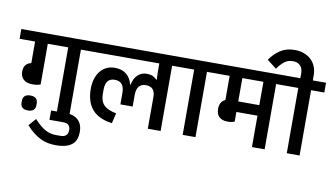

<svg xmlns="http://www.w3.org/2000/svg" viewBox="-129 -1204 3051 1758"><g transform="rotate(10 1396.5 -324.5)"><path d="M169 -217Q112 -217 83.5 -244Q55 -271 55 -316Q55 -354 73 -377Q91 -400 124 -406V-607H-20V-698H673V-607H550V0H432V-607H242V-228Q232 -224 213.5 -220.5Q195 -217 169 -217ZM168 26Q133 26 116 10Q99 -6 99 -34V-53Q99 -81 116 -97Q133 -113 168 -113Q203 -113 220 -97Q237 -81 237 -53V-34Q237 -6 220 10Q203 26 168 26Z M475 295Q436 295 400.5 288Q365 281 331 264.5Q297 248 264 222Q231 196 197 158L256 90Q286 122 311.5 143.5Q337 165 361 178Q385 191 408.5 197Q432 203 458 203H503Q572 203 572 138Q572 76 507 76H378V-11H510Q591 -11 631 28.5Q671 68 671 136Q671 173 661 202.5Q651 232 627.5 252.5Q604 273 566.5 284Q529 295 475 295Z M1279 -295Q1279 -390 1194 -390Q1150 -390 1128.5 -362.5Q1107 -335 1107 -284V-176H993V-282Q993 -389 904 -389Q818 -389 818 -282V-243Q818 -176 852.5 -140Q887 -104 969 -88L946 7Q820 -10 760.5 -79.5Q701 -149 701 -271Q701 -322 714.5 -364Q728 -406 752 -435.5Q776 -465 810 -481Q844 -497 885 -497Q952 -497 993.5 -463.5Q1035 -430 1049 -369H1053Q1066 -431 1100.5 -462.5Q1135 -494 1183 -494Q1217 -494 1238.5 -484Q1260 -474 1277 -456H1282L1279 -523V-607H633V-698H1520V-607H1398V0H1279Z M1603 -607H1480V-698H1845V-607H1722V0H1603Z M1987 -191Q1937 -191 1909 -216Q1881 -241 1881 -291Q1881 -360 1933 -382V-607H1805V-698H2488V-607H2365V0H2247V-292H2051V-202Q2038 -197 2023 -194Q2008 -191 1987 -191ZM2051 -607V-390H2247V-607Z M2571 -607H2448V-698H2574V-741Q2574 -789 2549.5 -814.5Q2525 -840 2480 -840Q2435 -840 2402 -814Q2369 -788 2338 -745L2251 -813Q2290 -870 2345.5 -907Q2401 -944 2479 -944Q2527 -944 2566 -929.5Q2605 -915 2632.5 -889Q2660 -863 2675 -826.5Q2690 -790 2690 -745V-698H2813V-607H2690V0H2571Z"/></g></svg>

Font: IBM Plex Sans Devanagari SemiBold
Style: Regular
Weight: 600
Designer: Mike Abbink, Paul van der Laan, Pieter van Rosmalen, Erin McLaughlin
Foundry: Bold Monday
Version: Version 1.1